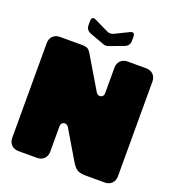

<svg xmlns="http://www.w3.org/2000/svg" viewBox="-153 -987 1006 1106"><g transform="rotate(20 350.0 -434.0)"><path d="M501 -700Q474 -700 457.5 -683.5Q441 -667 441 -640V-484Q441 -474 436 -467.5Q431 -461 423.5 -459Q416 -457 408 -460Q400 -463 395 -471L279 -666Q267 -687 255.5 -693.5Q244 -700 220 -700H86Q59 -700 42.5 -683.5Q26 -667 26 -640V-60Q26 -33 42.5 -16.5Q59 0 86 0H199Q226 0 242.5 -16.5Q259 -33 259 -60V-216Q259 -226 264 -232.5Q269 -239 276.5 -241Q284 -243 292 -240Q300 -237 305 -229L410 -52Q429 -20 447 -10Q465 0 501 0H614Q641 0 657.5 -16.5Q674 -33 674 -60V-640Q674 -667 657.5 -683.5Q641 -700 614 -700ZM217 -845Q217 -860 224.5 -865.5Q232 -871 245 -864L332 -822Q341 -818 350.5 -818Q360 -818 369 -822L455 -864Q469 -871 476 -865.5Q483 -860 483 -845V-820Q483 -805 476 -795Q469 -785 455 -779L369 -747Q360 -743 350.5 -743Q341 -743 332 -747L245 -779Q231 -785 224 -795Q217 -805 217 -820Z"/></g></svg>

Font: Bolota
Style: Bold
Weight: 240
Designer: Gabriel Pang
Version: Version 1.000